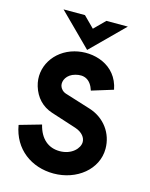

<svg xmlns="http://www.w3.org/2000/svg" viewBox="-119 -865 746 952"><g transform="rotate(15 253.5 -389.5)"><path d="M249 10C136 10 40 -58 20 -178L132 -210C149 -139 193 -105 250 -105C312 -105 349 -146 349 -178C349 -199 334 -224 295 -237L165 -279C113 -296 78 -334 62 -387C34 -480 92 -575 193 -602C286 -627 409 -592 432 -469L322 -435C305 -489 270 -503 227 -491C185 -480 168 -445 175 -420C179 -406 191 -393 208 -388L339 -347C418 -322 467 -254 467 -175C467 -69 368 10 249 10ZM417 -789H307L252 -734L197 -789H87L252 -625Z"/></g></svg>

Font: Gauge Heavy
Style: Bold
Weight: 900
Designer: Daniel Pimley
Foundry: Daniel Pimley
Version: Version 1.003;PS 001.001;hotconv 1.0.56